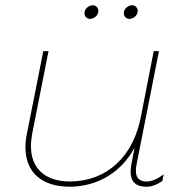

<svg xmlns="http://www.w3.org/2000/svg" viewBox="-20 -712 705 732"><path d="M355 -670Q355 -658 345 -649Q335 -640 323 -640Q314 -640 308 -646.5Q302 -653 302 -662Q302 -674 312 -683Q322 -692 334 -692Q343 -692 349 -685.5Q355 -679 355 -670ZM505 -670Q505 -658 495 -649Q485 -640 473 -640Q464 -640 458 -646.5Q452 -653 452 -662Q452 -674 462 -683Q472 -692 484 -692Q493 -692 499 -685.5Q505 -679 505 -670ZM501 -87Q498 -72 498 -61Q498 -20 539 -20Q567 -20 604 -47L599 -22Q567 0 539 0Q478 0 478 -57Q478 -71 481 -87L493 -149Q455 -79 392 -40.5Q329 -2 249 0Q166 0 121.5 -39.5Q77 -79 77 -151Q77 -176 83 -204L145 -517H165L103 -204Q98 -176 98 -155Q98 -91 137 -55.5Q176 -20 249 -20Q354 -22 425 -88Q496 -154 518 -271L566 -517H586Z"/></svg>

Font: TypoPRO Montserrat Alternates
Style: Italic
Weight: 250
Italic angle: -11.3°
Designer: Julieta Ulanovsky
Foundry: Julieta Ulanovsky
Version: Version 6.001